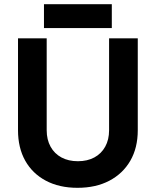

<svg xmlns="http://www.w3.org/2000/svg" viewBox="-20 -883 744 917"><path d="M350 14Q263 14 199 -20Q135 -54 100.5 -115.5Q66 -177 66 -261V-700H203V-261Q203 -216 221.5 -182.5Q240 -149 273.5 -131Q307 -113 352 -113Q397 -113 430.5 -131Q464 -149 482.5 -182.5Q501 -216 501 -261V-700H638V-261Q638 -177 602.5 -115.5Q567 -54 502.5 -20Q438 14 350 14ZM190 -749V-863H514V-749Z"/></svg>

Font: Figtree Light
Style: Bold
Weight: 700
Version: Version 2.002